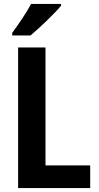

<svg xmlns="http://www.w3.org/2000/svg" viewBox="-20 -955 501 975"><path d="M290 -935H138C114 -890 75 -833 42 -788V-775H135C182 -814 259 -888 290 -926ZM72 0H438V-115H211V-714H72Z"/></svg>

Font: Noto Sans Display SemiCondensed
Style: Bold
Weight: 700
Width: 4
Designer: Monotype Design Team
Foundry: Monotype Imaging Inc.
Version: Version 1.900